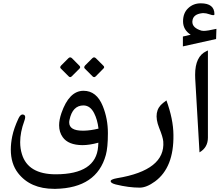

<svg xmlns="http://www.w3.org/2000/svg" viewBox="-20 -934 1374 1180"><path d="M422.9 -575.7C418.9 -579.6 415 -581.5 411.1 -581.5C407.7 -581.5 403.8 -579.6 400.4 -576.2L355.5 -531.2C352.1 -527.8 350.1 -523.9 350.1 -520.5C350.1 -518.1 351.6 -515.1 354 -512.7L401.9 -464.8C405.3 -461.4 408.2 -460 411.1 -460C414.6 -460 417.5 -461.4 420.9 -464.8L468.8 -512.7C471.2 -515.1 472.7 -518.1 472.7 -521C472.7 -523.9 471.2 -526.9 468.3 -529.8ZM569.8 -575.7C565.9 -579.6 562 -581.5 558.1 -581.5C554.7 -581.5 550.8 -579.6 547.4 -576.2L502.9 -531.7C499.5 -527.8 497.6 -523.9 497.6 -520.5C497.6 -517.6 499 -514.6 501.5 -512.2L548.8 -464.8C552.2 -461.4 555.2 -460 558.6 -460C562 -460 564.9 -461.4 568.4 -464.8L615.7 -512.7C618.7 -515.6 620.1 -518.6 620.1 -521C620.1 -523.9 618.7 -526.9 615.7 -529.8ZM491.2 -376C433.1 -375 388.7 -329.1 357.4 -238.8C348.1 -211.4 343.3 -186.5 343.3 -164.1C343.3 -136.2 350.6 -111.8 365.2 -91.3C388.2 -58.6 428.7 -42.5 486.3 -42C515.1 -42 547.9 -46.9 584.5 -57.1C584 -48.8 583.5 -41 583 -32.7C574.2 80.1 487.8 136.7 324.2 137.2H322.8C209 137.2 139.6 95.7 114.7 13.2C107.4 -9.8 104 -34.7 104 -60.5C104 -100.6 112.3 -144 129.4 -190.4C132.8 -199.7 134.8 -207.5 134.8 -213.9C134.8 -222.2 131.3 -227.5 124 -229.5C122.6 -230 120.6 -230.5 118.7 -230.5C109.4 -230.5 100.6 -221.7 92.8 -204.6C74.7 -165.5 62 -129.4 55.2 -96.2C49.3 -67.4 46.4 -40 46.4 -14.6C46.4 42.5 61 90.8 90.8 129.4C141.1 194.3 214.8 226.6 313 226.6H321.8C490.2 223.1 593.3 153.8 630.4 18.6C638.7 -11.2 643.1 -55.7 643.1 -113.8V-116.7C643.1 -174.8 632.8 -229.5 611.8 -281.7C586.4 -344.7 546.9 -376 493.7 -376H491.2ZM407.2 -197.3C419.4 -256.3 448.2 -286.1 493.2 -286.1C521 -285.6 542.5 -270 558.6 -238.3C571.8 -212.4 581.1 -180.7 585.4 -143.6C552.7 -135.7 522.5 -131.3 495.1 -130.9H488.3C433.1 -130.9 405.3 -147.9 405.3 -181.6C405.3 -186.5 405.8 -191.9 407.2 -197.3Z M691.4 199.7C745.1 212.9 794.4 219.2 838.9 219.2C866.7 219.2 897.9 206.5 932.6 181.2C1010.3 124 1047.9 28.8 1045.9 -105C1045.4 -169.4 1030.8 -240.2 1002.9 -316.9L982.9 -301.8C939 -268.1 930.7 -217.3 958 -148.4C973.6 -110.4 981.9 -82.5 983.4 -64.5C992.7 53.2 897.9 128.4 699.2 161.1C671.4 166 658.2 172.9 660.2 181.2C661.6 188.5 672.4 194.8 691.4 199.7Z M1248.5 -619.6C1202.1 -598.1 1179.2 -549.8 1179.2 -474.6C1179.2 -467.3 1179.2 -460 1179.7 -452.1L1206.1 2.4C1240.7 -17.6 1257.8 -47.9 1257.8 -88.4V-624ZM1104 -709.5V-648.9L1308.1 -694.3L1310.1 -756.8C1273.4 -748.5 1247.6 -744.1 1231.4 -744.1C1226.1 -744.1 1221.7 -744.6 1218.3 -745.6C1180.7 -756.8 1162.1 -774.9 1162.1 -799.8C1162.1 -801.3 1162.1 -803.2 1162.6 -805.2C1165 -832.5 1184.6 -848.6 1222.2 -853C1224.6 -853.5 1227.1 -853.5 1229.5 -853.5C1241.2 -853.5 1254.4 -851.1 1269 -845.7C1278.3 -842.3 1285.2 -840.8 1290 -840.8C1295.4 -840.8 1297.9 -842.8 1297.9 -846.7C1297.9 -891.1 1270 -913.6 1213.9 -913.6C1183.6 -913.6 1157.7 -903.8 1136.7 -883.8C1115.7 -864.3 1105 -837.4 1105 -802.7C1105 -768.1 1120.6 -740.7 1151.9 -720.7Z"/></svg>

Font: Gandom
Style: Regular
Weight: 400
Foundry: DejaVu fonts team - Redesigned by Saber Rastikerdar - Based on Samim Font
Version: Version 0.8